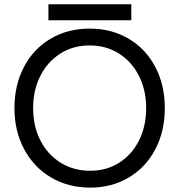

<svg xmlns="http://www.w3.org/2000/svg" viewBox="-20 -842 816 874"><path d="M45.8 -349.9Q45.8 -454.8 89.1 -537.3Q132.4 -619.8 210.4 -665.8Q288.3 -711.8 388 -711.8Q487.7 -711.8 565.6 -665.8Q643.5 -619.8 686.9 -537.3Q730.3 -454.8 730.3 -349.8Q730.3 -245 687 -162.5Q643.7 -80 566.2 -34Q488.8 12 390.9 12Q291 12 212.7 -34Q134.3 -80 90.1 -162.5Q45.8 -245 45.8 -349.9ZM645.3 -349.8Q645.3 -432.3 612.2 -497.2Q579.2 -562 520.9 -598.6Q462.7 -635.2 388 -635.2Q313.3 -635.2 255.2 -598.5Q197 -561.9 163.9 -497.1Q130.8 -432.3 130.8 -349.8Q130.8 -267.3 163.9 -202.5Q197.1 -137.8 256.2 -101.2Q315.3 -64.7 390.8 -64.7Q464.7 -64.7 522.4 -101.2Q580.2 -137.8 612.8 -202.5Q645.3 -267.3 645.3 -349.8ZM200.4 -822.5H577.7V-749.8H200.4Z"/></svg>

Font: Oak Sans Light
Style: Regular
Weight: 400
Designer: Erik Kennedy, Walven
Foundry: Erik Kennedy, Walven
Version: Version 1.100;Glyphs 3.1.2 (3151)